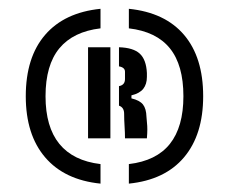

<svg xmlns="http://www.w3.org/2000/svg" viewBox="-20 -910 533 447"><path d="M214 -482.5Q130 -491 85 -543.8Q40 -596.5 40 -686Q40 -776.5 85 -828.8Q130 -881 214 -889.5V-844Q150.5 -836.5 118.2 -797.5Q86 -758.5 86 -686Q86 -614.5 118.2 -575Q150.5 -535.5 214 -528ZM185 -588V-800H237V-588ZM271 -588Q271 -601 270 -616.2Q269 -631.5 269 -645Q269 -660 257 -664V-709.5Q271 -712 271 -726Q271 -730 271 -734.2Q271 -738.5 271 -743Q271 -753 257 -755.5V-800Q290.5 -799 305.5 -785Q320.5 -771 322 -740Q322 -740 322 -737.5Q322 -735 322 -731Q322 -714 313.5 -703.2Q305 -692.5 286 -688V-681Q305 -676.5 312.8 -666.8Q320.5 -657 321 -638Q321.5 -630.5 322.2 -623.8Q323 -617 323 -608.8Q323 -600.5 322 -588ZM280 -482.5V-528Q344 -535.5 375.5 -575Q407 -614.5 407 -686Q407 -758.5 375.5 -797.5Q344 -836.5 280 -844V-889.5Q364 -881 408.5 -828.8Q453 -776.5 453 -686Q453 -596.5 408.5 -543.8Q364 -491 280 -482.5Z"/></svg>

Font: Big Shoulders Stencil Text Thin Black
Style: Regular
Weight: 900
Version: Version 2.001